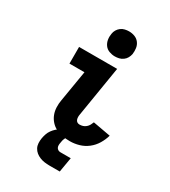

<svg xmlns="http://www.w3.org/2000/svg" viewBox="-230 -882 1061 1197"><g transform="rotate(30 300.0 -283.5)"><path d="M359 8Q332 8 306 3.5Q280 -1 257.5 -12Q235 -23 218 -42Q201 -61 192 -84.5Q183 -108 182 -135Q181 -162 186 -188L223 -410H115V-530H389L330 -169Q328 -159 328 -149.5Q328 -140 331 -131Q334 -122 341.5 -117Q349 -112 359 -112Q371 -112 382.5 -115.5Q394 -119 404 -127.5Q414 -136 420 -147Q426 -158 430 -169L557 -146Q548 -114 530 -84Q512 -54 484.5 -32.5Q457 -11 424 -1.5Q391 8 359 8ZM337 -590Q316 -590 296 -597.5Q276 -605 264 -621.5Q252 -638 248.5 -659Q245 -680 249 -702Q251 -717 259 -730.5Q267 -744 279.5 -753.5Q292 -763 307.5 -766.5Q323 -770 337 -770Q359 -770 378.5 -762.5Q398 -755 410.5 -738.5Q423 -722 426 -701Q429 -680 426 -658Q423 -643 415.5 -629.5Q408 -616 395 -606.5Q382 -597 367 -593.5Q352 -590 337 -590ZM324 203Q306 203 288.5 200.5Q271 198 255 191.5Q239 185 226 174.5Q213 164 205 149Q197 134 196 116Q195 98 198 80Q201 63 206.5 47Q212 31 222 17Q232 3 245.5 -9Q259 -21 274.5 -28Q290 -35 306.5 -37.5Q323 -40 340 -40L333 0Q329 0 326 4.5Q323 9 321.5 13Q320 17 318.5 21Q317 25 316 29Q315 33 314.5 37.5Q314 42 313 46Q311 55 311 64Q311 73 314.5 80.5Q318 88 325.5 92.5Q333 97 342 97H417L399 203Z"/></g></svg>

Font: Iosevka Curly Heavy Extended
Style: Italic
Weight: 900
Width: 7
Italic angle: -9°
Monospace: yes
Designer: Belleve Invis
Foundry: Belleve Invis
Version: Version 11.1.0; ttfautohint (v1.8.3)